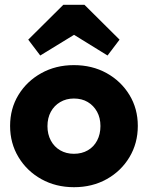

<svg xmlns="http://www.w3.org/2000/svg" viewBox="-20 -768 616 799"><path d="M288 11Q212.5 11 152.2 -22.5Q92 -56 57 -114Q22 -172 22 -244Q22 -316 56.8 -373Q91.5 -430 151.8 -463.5Q212 -497 287.5 -497Q363.5 -497 423.5 -463.8Q483.5 -430.5 518.5 -373.2Q553.5 -316 553.5 -244Q553.5 -172 518.8 -114Q484 -56 424 -22.5Q364 11 288 11ZM287.5 -128Q320.5 -128 345.5 -142.5Q370.5 -157 384.2 -183.2Q398 -209.5 398 -243.5Q398 -277.5 383.8 -303.2Q369.5 -329 345 -343.5Q320.5 -358 287.5 -358Q255.5 -358 230.5 -343.2Q205.5 -328.5 191.5 -302.8Q177.5 -277 177.5 -243Q177.5 -209.5 191.5 -183.2Q205.5 -157 230.5 -142.5Q255.5 -128 287.5 -128ZM147.5 -537 97.5 -603 243.5 -748H331.5L477.5 -603L427.5 -537L230 -659L346 -658.5Z"/></svg>

Font: Outfit Thin
Style: Regular
Weight: 100
Designer: Rodrigo Fuenzalida
Foundry: fragTYPE
Version: Version 1.000